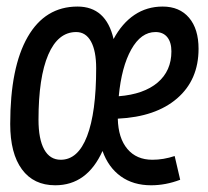

<svg xmlns="http://www.w3.org/2000/svg" viewBox="-20 -547 626 577"><path d="M438 -66.9Q471.2 -66.9 504.9 -78.1L521.5 -6.8Q478 9.8 434.1 9.8Q380.4 9.8 343 -17.1Q305.7 -43.9 288.1 -93.3Q241.7 9.8 146 9.8Q81.1 9.8 45.9 -38.1Q10.7 -85.9 10.7 -174.3Q10.7 -344.7 63.2 -436Q115.7 -527.3 212.9 -527.3Q298.8 -527.3 321.3 -429.7Q346.7 -477.1 384 -502.2Q421.4 -527.3 468.8 -527.3Q519.5 -527.3 548.1 -493.7Q576.7 -460 576.7 -400.4Q576.7 -307.1 512.5 -251.5Q448.2 -195.8 334 -190.4Q335.4 -131.8 362.8 -99.4Q390.1 -66.9 438 -66.9ZM162.6 -66.9Q214.4 -66.9 241.7 -137.9Q269 -209 269 -341.8Q269 -394 253.4 -422.4Q237.8 -450.7 209 -450.7Q154.3 -450.7 125 -382.6Q95.7 -314.5 95.7 -187.5Q95.7 -128.9 112.8 -97.9Q129.9 -66.9 162.6 -66.9ZM336.9 -257.8Q412.1 -263.7 453.6 -298.8Q495.1 -334 495.1 -392.6Q495.1 -419.9 482.7 -435.3Q470.2 -450.7 447.3 -450.7Q403.8 -450.7 374.5 -398.4Q345.2 -346.2 336.9 -257.8Z"/></svg>

Font: Cascadia Code NF SemiLight
Style: Italic
Weight: 350
Italic angle: -10°
Monospace: yes
Designer: Aaron Bell
Foundry: Saja Typeworks
Version: Version 2404.023; ttfautohint (v1.8.4)